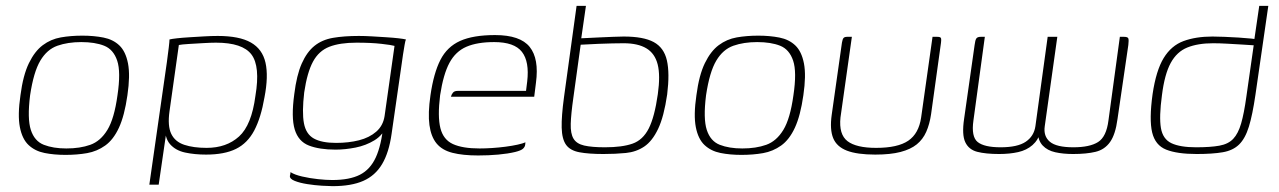

<svg xmlns="http://www.w3.org/2000/svg" viewBox="-20 -525 4378 657"><path d="M204 5Q165 5 132.5 -1.5Q100 -8 78 -28.5Q56 -49 48 -90Q40 -131 50 -199Q59 -268 79 -309Q99 -350 126.5 -370.5Q154 -391 188 -397Q222 -403 262 -403Q301 -403 334 -396.5Q367 -390 388.5 -369.5Q410 -349 418 -308Q426 -267 416 -199Q406 -129 387 -88Q368 -47 340 -27Q312 -7 278 -1Q244 5 204 5ZM207 -17Q254 -17 289 -29.5Q324 -42 347.5 -80.5Q371 -119 382 -199Q394 -279 381 -317.5Q368 -356 336.5 -368.5Q305 -381 258 -381Q212 -381 176.5 -368.5Q141 -356 118 -317.5Q95 -279 83 -199Q73 -119 85.5 -80.5Q98 -42 130 -29.5Q162 -17 207 -17Z M491 107 551 -312Q555 -341 557.5 -362.5Q560 -384 560 -390Q568 -392 586 -394Q604 -396 628.5 -397.5Q653 -399 678.5 -400.5Q704 -402 725 -402Q799 -402 838.5 -379.5Q878 -357 888.5 -310.5Q899 -264 885 -192Q873 -122 850 -78.5Q827 -35 787.5 -15.5Q748 4 685 4Q646 4 613.5 -3Q581 -10 562 -31.5Q543 -53 545 -94L554 -106L523 107ZM687 -19Q755 -19 798 -58Q841 -97 854 -197Q871 -298 840.5 -338.5Q810 -379 719 -379Q703 -379 676.5 -377.5Q650 -376 625.5 -374.5Q601 -373 592 -371L560 -144Q553 -94 566 -67Q579 -40 610.5 -29.5Q642 -19 687 -19Z M1118 112Q1106 112 1081.5 110.5Q1057 109 1031.5 105Q1006 101 988.5 94Q971 87 972 77Q973 74 973.5 70Q974 66 974 64Q988 73 1014 79Q1040 85 1068 88Q1096 91 1117 91Q1176 91 1211.5 73Q1247 55 1266 13.5Q1285 -28 1292 -98L1306 -99Q1291 -63 1261.5 -45Q1232 -27 1196.5 -20Q1161 -13 1128 -13Q1073 -13 1037 -27Q1001 -41 988.5 -82Q976 -123 987 -203Q995 -268 1012.5 -307.5Q1030 -347 1056 -368Q1082 -389 1119.5 -395.5Q1157 -402 1208 -402Q1229 -402 1254 -400.5Q1279 -399 1302.5 -397.5Q1326 -396 1343.5 -394Q1361 -392 1369 -390Q1367 -386 1364.5 -371.5Q1362 -357 1359 -338Q1356 -319 1354 -303L1320 -67Q1311 -3 1287.5 36.5Q1264 76 1223 94Q1182 112 1118 112ZM1130 -36Q1173 -36 1208.5 -45Q1244 -54 1267.5 -74.5Q1291 -95 1296 -128L1330 -368Q1320 -371 1285 -375Q1250 -379 1200 -379Q1143 -379 1107 -365Q1071 -351 1051 -314Q1031 -277 1021 -209Q1013 -141 1020 -103.5Q1027 -66 1054 -51Q1081 -36 1130 -36Z M1616 7Q1564 7 1528.5 -2Q1493 -11 1474 -34Q1455 -57 1449.5 -97Q1444 -137 1453 -199Q1464 -275 1487 -320Q1510 -365 1554.5 -385Q1599 -405 1674 -405Q1760 -405 1792.5 -364.5Q1825 -324 1814 -242L1808 -194H1523Q1525 -202 1530 -208Q1535 -214 1546 -214H1780L1784 -246Q1792 -314 1766 -347.5Q1740 -381 1671 -381Q1613 -381 1576 -365Q1539 -349 1518 -310Q1497 -271 1486 -199Q1477 -126 1487 -86.5Q1497 -47 1530 -32Q1563 -17 1621 -17Q1641 -17 1664 -18.5Q1687 -20 1710 -23Q1733 -26 1751 -30Q1769 -34 1778 -38L1777 -29Q1776 -22 1769.5 -16Q1763 -10 1743 -5Q1718 1 1685 4Q1652 7 1616 7Z M2045 2Q1994 2 1962.5 -4Q1931 -10 1917 -29.5Q1903 -49 1902 -88Q1901 -127 1910 -193L1953 -505H1985L1969 -394Q1972 -394 1990 -395Q2008 -396 2031.5 -397Q2055 -398 2078 -399Q2101 -400 2114 -400Q2182 -400 2217 -381Q2252 -362 2262 -318.5Q2272 -275 2263 -202Q2252 -126 2232 -84Q2212 -42 2184.5 -23.5Q2157 -5 2121.5 -1.5Q2086 2 2045 2ZM2050 -21Q2109 -21 2144.5 -33.5Q2180 -46 2200 -85.5Q2220 -125 2231 -203Q2240 -267 2230.5 -304.5Q2221 -342 2192 -359.5Q2163 -377 2114 -377Q2099 -377 2075.5 -376.5Q2052 -376 2028 -375Q2004 -374 1987.5 -373Q1971 -372 1967 -372L1942 -191Q1934 -135 1933 -101.5Q1932 -68 1942.5 -50.5Q1953 -33 1979 -27Q2005 -21 2050 -21Z M2517 5Q2478 5 2445.5 -1.5Q2413 -8 2391 -28.5Q2369 -49 2361 -90Q2353 -131 2363 -199Q2372 -268 2392 -309Q2412 -350 2439.5 -370.5Q2467 -391 2501 -397Q2535 -403 2575 -403Q2614 -403 2647 -396.5Q2680 -390 2701.5 -369.5Q2723 -349 2731 -308Q2739 -267 2729 -199Q2719 -129 2700 -88Q2681 -47 2653 -27Q2625 -7 2591 -1Q2557 5 2517 5ZM2520 -17Q2567 -17 2602 -29.5Q2637 -42 2660.5 -80.5Q2684 -119 2695 -199Q2707 -279 2694 -317.5Q2681 -356 2649.5 -368.5Q2618 -381 2571 -381Q2525 -381 2489.5 -368.5Q2454 -356 2431 -317.5Q2408 -279 2396 -199Q2386 -119 2398.5 -80.5Q2411 -42 2443 -29.5Q2475 -17 2520 -17Z M2895 -399 2856 -123Q2850 -65 2880 -42Q2910 -19 2978 -19Q3052 -19 3088 -43.5Q3124 -68 3132 -123L3171 -399Q3172 -399 3174 -399Q3176 -399 3178.5 -399Q3181 -399 3183 -399Q3185 -399 3187 -399Q3194 -399 3197 -397.5Q3200 -396 3200.5 -392Q3201 -388 3200 -379L3166 -134Q3161 -100 3149.5 -74Q3138 -48 3117 -31Q3096 -14 3061.5 -5Q3027 4 2975 4Q2913 4 2878 -9.5Q2843 -23 2831 -52.5Q2819 -82 2826 -132L2861 -379Q2863 -391 2866.5 -395Q2870 -399 2879 -399Q2883 -399 2887 -399Q2891 -399 2895 -399Z M3399 2Q3353 2 3324 -5.5Q3295 -13 3283 -38.5Q3271 -64 3279 -118L3315 -371Q3317 -388 3321 -393.5Q3325 -399 3336 -399H3350L3311 -113Q3303 -57 3325.5 -39Q3348 -21 3404 -21Q3462 -21 3490 -40Q3518 -59 3523 -93L3565 -399H3598L3555 -93Q3550 -59 3572.5 -40Q3595 -21 3653 -21Q3709 -21 3737.5 -39Q3766 -57 3773 -113L3812 -399H3826Q3839 -399 3841 -393.5Q3843 -388 3841 -371L3804 -118Q3797 -65 3778.5 -39Q3760 -13 3729 -5.5Q3698 2 3652 2Q3618 2 3591 -4Q3564 -10 3548 -27Q3532 -44 3531 -74L3541 -75Q3533 -46 3513 -28.5Q3493 -11 3464 -4.5Q3435 2 3399 2Z M4075 2Q4008 2 3970.5 -13Q3933 -28 3922.5 -72Q3912 -116 3924 -203Q3936 -284 3962 -326.5Q3988 -369 4030 -384.5Q4072 -400 4129 -400Q4145 -400 4169 -399Q4193 -398 4218 -396.5Q4243 -395 4261.5 -393Q4280 -391 4285 -390L4271 -382L4289 -505H4320L4276 -201Q4266 -132 4253.5 -91.5Q4241 -51 4220 -30.5Q4199 -10 4164 -4Q4129 2 4075 2ZM4073 -21Q4122 -21 4152.5 -26.5Q4183 -32 4200 -50Q4217 -68 4227 -102.5Q4237 -137 4245 -195L4270 -370Q4256 -371 4231 -372.5Q4206 -374 4179.5 -375.5Q4153 -377 4131 -377Q4079 -377 4043 -362.5Q4007 -348 3986 -309.5Q3965 -271 3956 -199Q3946 -125 3952.5 -87Q3959 -49 3988.5 -35Q4018 -21 4073 -21Z"/></svg>

Font: Genos Thin ExtraLight
Style: Italic
Weight: 250
Italic angle: -8°
Version: Version 1.010